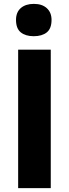

<svg xmlns="http://www.w3.org/2000/svg" viewBox="-20 -969 354 989"><path d="M73.5 0V-713H241.5V0ZM153.5 -782.5Q112 -782.5 87.2 -802.2Q62.5 -822 62.5 -866.5Q62.5 -906 87.2 -927.5Q112 -949 154.5 -949Q197 -949 221.2 -926.8Q245.5 -904.5 245.5 -866.5Q245.5 -822 221 -802.2Q196.5 -782.5 153.5 -782.5Z"/></svg>

Font: Commissioner
Style: Bold
Weight: 700
Designer: Kostas Bartsokas
Foundry: Kostas Bartsokas
Version: Version 1.000; ttfautohint (v1.8.3)